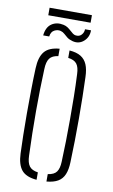

<svg xmlns="http://www.w3.org/2000/svg" viewBox="-89 -829 517 880"><g transform="rotate(10 169.5 -388.5)"><path d="M53.5 -101Q52 -138 51 -186.2Q50 -234.5 50 -288.2Q50 -342 50.8 -395.8Q51.5 -449.5 53.5 -498Q55.5 -550 76.5 -575.5Q97.5 -601 146.5 -605V-570.5Q118.5 -567 106.5 -551Q94.5 -535 93.5 -501Q91.5 -456 90.5 -406.2Q89.5 -356.5 89.5 -304.8Q89.5 -253 90.5 -200.8Q91.5 -148.5 93.5 -98Q94.5 -65 106.5 -49.2Q118.5 -33.5 146.5 -29.5V5Q97.5 1 76.5 -24.2Q55.5 -49.5 53.5 -101ZM192.5 5V-29.5Q222 -33.5 233.2 -49.5Q244.5 -65.5 245.5 -96Q247.5 -142 248.5 -192Q249.5 -242 249.5 -294.5Q249.5 -347 248.8 -399.8Q248 -452.5 245.5 -504Q244.5 -536.5 232.5 -551.8Q220.5 -567 192.5 -570.5V-605Q226 -602.5 245.8 -590.2Q265.5 -578 275 -555.5Q284.5 -533 285.5 -498Q287 -455.5 288 -406.5Q289 -357.5 289 -305.8Q289 -254 288.2 -202Q287.5 -150 285.5 -101Q284.5 -67 275 -44.2Q265.5 -21.5 245.5 -9.8Q225.5 2 192.5 5ZM245.5 -713H273.5Q273.5 -681 251 -661.2Q228.5 -641.5 198.5 -649.5Q182 -654 172.5 -661.5Q163 -669 155.5 -676Q148 -683 137.5 -686Q123 -690 107.8 -682.2Q92.5 -674.5 89.5 -652H61.5Q65.5 -691 89.2 -707Q113 -723 145 -716Q156.5 -713.5 165 -707.8Q173.5 -702 180.5 -695.5Q187.5 -689 194 -684Q200.5 -679 207.5 -678Q225 -675.5 235.2 -686.8Q245.5 -698 245.5 -713ZM68.5 -782H265.5V-747H68.5Z"/></g></svg>

Font: Big Shoulders Stencil Text Thin
Style: Regular
Weight: 100
Designer: Patric King
Foundry: XO Type Co
Version: Version 2.001